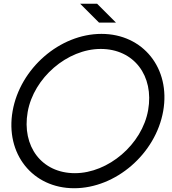

<svg xmlns="http://www.w3.org/2000/svg" viewBox="-20 -990 913 1020"><path d="M506 -870H596L496 -970H406ZM767 -405C735 -223 555 -70 378 -70C201 -70 95 -213 127 -395C159 -577 338 -730 515 -730C692 -730 799 -587 767 -405ZM847 -400C887 -627 740 -810 519 -810C298 -810 87 -627 47 -400C7 -173 153 10 374 10C595 10 807 -173 847 -400Z"/></svg>

Font: Gauge
Style: Italic
Weight: 400
Italic angle: -80°
Designer: Daniel Pimley
Foundry: Daniel Pimley
Version: Version 1.000;PS 001.001;hotconv 1.0.56